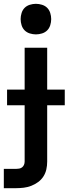

<svg xmlns="http://www.w3.org/2000/svg" viewBox="-38 -770 359 1005"><path d="M-18 215V114H46Q54 114 62.5 112.5Q71 111 77.5 106Q84 101 87.5 93Q91 85 91 76V-520H209V76Q209 97 204.5 117Q200 137 189 154Q178 171 161.5 183Q145 195 126 202.5Q107 210 86.5 212.5Q66 215 46 215ZM150 -590Q134 -590 118 -595Q102 -600 91 -611Q80 -622 75 -638Q70 -654 70 -670Q70 -686 75 -702Q80 -718 91 -729Q102 -740 118 -745Q134 -750 150 -750Q166 -750 182 -745Q198 -740 209 -729Q220 -718 225 -702Q230 -686 230 -670Q230 -654 225 -638Q220 -622 209 -611Q198 -600 182 -595Q166 -590 150 -590ZM-1 -219V-301H301V-219Z"/></svg>

Font: Iosevka Aile
Style: Bold
Weight: 700
Designer: Belleve Invis
Foundry: Belleve Invis
Version: Version 28.0.1; ttfautohint (v1.8.4)